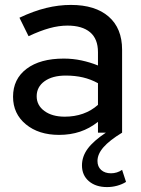

<svg xmlns="http://www.w3.org/2000/svg" viewBox="-20 -539 572 780"><path d="M220 9Q137 9 85 -34Q33 -77 33 -146Q33 -218 88 -259.5Q143 -301 239 -301Q276 -301 311 -293.5Q346 -286 378 -273V-327Q378 -381 346 -408Q314 -435 254 -435Q219 -435 181 -424.5Q143 -414 96 -392L59 -467Q116 -494 167 -506.5Q218 -519 268 -519Q367 -519 421.5 -471.5Q476 -424 476 -337V0Q425 31 400.5 59Q376 87 376 115Q376 138 391 151.5Q406 165 431 165Q443 165 454.5 161.5Q466 158 476 151L492 200Q476 210 456 215.5Q436 221 415 221Q369 221 341 197Q313 173 313 133Q313 97 336 65.5Q359 34 410 0H378V-44Q344 -17 305 -4Q266 9 220 9ZM129 -148Q129 -111 160.5 -88Q192 -65 243 -65Q283 -65 317 -77Q351 -89 378 -113V-201Q349 -217 317 -224.5Q285 -232 247 -232Q193 -232 161 -209Q129 -186 129 -148Z"/></svg>

Font: Red Hat Display Medium
Style: Regular
Weight: 500
Designer: Pentagram / MCKL
Foundry: Pentagram / MCKL
Version: Version 1.005; Red Hat Display Medium